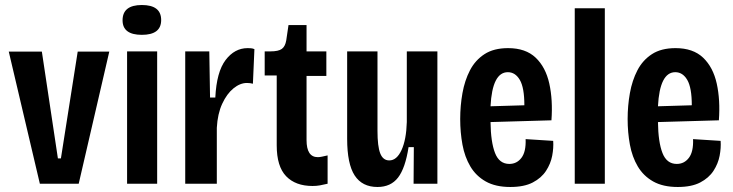

<svg xmlns="http://www.w3.org/2000/svg" viewBox="-20 -733 2925 766"><path d="M139 0 15 -527H147L211 -101H223L290 -527H416L294 0Z M487 0V-528H607V0ZM546 -594Q469 -594 469 -652Q469 -713 546 -713Q623 -713 623 -653Q623 -594 546 -594Z M719 0V-528H815L818 -344H839Q844 -446 880 -493.5Q916 -541 968 -541Q974 -541 981 -540.5Q988 -540 995 -537L989 -399Q978 -402 965 -402Q938 -402 911.5 -380.5Q885 -359 866.5 -319Q848 -279 845 -223V0Z M1227 9Q1159 9 1121.5 -30Q1084 -69 1084 -153V-432H1036V-528H1059Q1091 -528 1104.5 -538Q1118 -548 1122 -572L1131 -633H1203V-528H1282V-430H1203V-174Q1203 -106 1248 -106Q1255 -106 1264.5 -108Q1274 -110 1287 -113V0Q1270 4 1256.5 6.5Q1243 9 1227 9Z M1486 13Q1425 13 1395 -33Q1365 -79 1365 -179V-528H1486V-211Q1486 -149 1497 -121Q1508 -93 1533 -93Q1563 -93 1582 -134.5Q1601 -176 1603 -246V-528H1725V0H1630L1631 -146H1610Q1597 -62 1568 -24.5Q1539 13 1486 13Z M2016 13Q1957 13 1918 -9Q1879 -31 1856.5 -69Q1834 -107 1825 -156Q1816 -205 1816 -258Q1816 -311 1825 -361.5Q1834 -412 1855 -452.5Q1876 -493 1913 -517Q1950 -541 2007 -541Q2077 -541 2117 -503Q2157 -465 2171.5 -399.5Q2186 -334 2180 -253L1937 -246Q1938 -166 1955 -122.5Q1972 -79 2012 -79Q2042 -79 2060.5 -103.5Q2079 -128 2077 -178L2187 -171Q2189 -143 2183 -111.5Q2177 -80 2158.5 -51.5Q2140 -23 2105.5 -5Q2071 13 2016 13ZM2006 -445Q1944 -445 1937 -309L2072 -313Q2072 -383 2054 -414Q2036 -445 2006 -445Z M2273 0V-700H2393V0Z M2684 13Q2625 13 2586 -9Q2547 -31 2524.5 -69Q2502 -107 2493 -156Q2484 -205 2484 -258Q2484 -311 2493 -361.5Q2502 -412 2523 -452.5Q2544 -493 2581 -517Q2618 -541 2675 -541Q2745 -541 2785 -503Q2825 -465 2839.5 -399.5Q2854 -334 2848 -253L2605 -246Q2606 -166 2623 -122.5Q2640 -79 2680 -79Q2710 -79 2728.5 -103.5Q2747 -128 2745 -178L2855 -171Q2857 -143 2851 -111.5Q2845 -80 2826.5 -51.5Q2808 -23 2773.5 -5Q2739 13 2684 13ZM2674 -445Q2612 -445 2605 -309L2740 -313Q2740 -383 2722 -414Q2704 -445 2674 -445Z"/></svg>

Font: Bricolage Grotesque 12pt Condensed SemiBold
Style: Regular
Weight: 600
Width: 3
Designer: Mathieu Triay
Foundry: Atelier Triay
Version: Version 1.001; ttfautohint (v1.8.4.7-5d5b);gftools[0.9.33.de